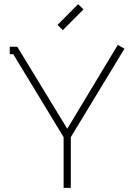

<svg xmlns="http://www.w3.org/2000/svg" viewBox="-20 -904 647 924"><path d="M282.2 -758.8 256.8 -784.2 356 -883.8 381.8 -858.9ZM304.2 -285.2 546.9 -688 579.1 -669.9 320.8 -244.1V0H286.1V-244.1L43.9 -643.1H26.9V-679.2H63L303.2 -285.2Z"/></svg>

Font: RawengulkPcs
Style: Regular
Weight: 400
Version: Version 0.92